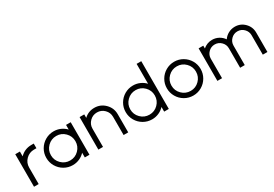

<svg xmlns="http://www.w3.org/2000/svg" viewBox="36 -1645 3655 2564"><g transform="rotate(-30 1863.5 -363.0)"><path d="M68.4 0V-501.5H140.1V-427.7Q212.4 -501.5 315.9 -501.5H353.5V-429.7H315.9Q242.7 -429.7 191.4 -378.4Q140.1 -327.1 140.1 -254.4V0Z M851.6 0V-71.8Q815.9 -33.2 767.1 -11.7Q718.3 9.8 663.6 9.8Q592.8 9.8 532.7 -25.1Q472.7 -60.1 437.7 -120.1Q402.8 -180.2 402.8 -251Q402.8 -321.3 437.7 -381.1Q472.7 -440.9 532.7 -475.8Q592.8 -510.7 663.6 -510.7Q718.3 -510.7 767.1 -489.3Q815.9 -467.8 851.6 -429.7V-501.5H923.3V0ZM851.6 -251Q851.6 -329.1 796.6 -384.3Q741.7 -439.5 663.6 -439.5Q585 -439.5 529.5 -384.3Q474.1 -329.1 474.1 -251Q474.1 -172.9 529.5 -117.4Q585 -62 663.6 -62Q741.7 -62 796.6 -117.2Q851.6 -172.4 851.6 -251Z M1060.5 0V-501.5H1132.3V-447.8Q1198.2 -510.7 1291 -510.7Q1386.2 -510.7 1453.6 -443.4Q1521 -376 1521 -280.8V0H1449.7V-280.8Q1449.7 -346.7 1403.3 -393.1Q1356.9 -439.5 1291 -439.5Q1225.6 -439.5 1179 -393.1Q1132.3 -346.7 1132.3 -280.8V0Z M2075.2 0V-71.8Q2039.6 -33.2 1990.7 -11.7Q1941.9 9.8 1887.2 9.8Q1816.4 9.8 1756.3 -25.1Q1696.3 -60.1 1661.4 -120.1Q1626.5 -180.2 1626.5 -251Q1626.5 -321.3 1661.4 -381.1Q1696.3 -440.9 1756.3 -475.8Q1816.4 -510.7 1887.2 -510.7Q1941.9 -510.7 1990.7 -489.3Q2039.6 -467.8 2075.2 -429.7V-736.3H2147V0ZM2075.2 -251Q2075.2 -329.1 2020.3 -384.3Q1965.3 -439.5 1887.2 -439.5Q1808.6 -439.5 1753.2 -384.3Q1697.8 -329.1 1697.8 -251Q1697.8 -172.9 1753.2 -117.4Q1808.6 -62 1887.2 -62Q1965.3 -62 2020.3 -117.2Q2075.2 -172.4 2075.2 -251Z M2782.2 -251Q2782.2 -180.2 2747.3 -120.1Q2712.4 -60.1 2652.6 -25.1Q2592.8 9.8 2522.5 9.8Q2451.7 9.8 2391.6 -25.1Q2331.5 -60.1 2296.6 -120.1Q2261.7 -180.2 2261.7 -251Q2261.7 -321.3 2296.6 -381.1Q2331.5 -440.9 2391.6 -475.8Q2451.7 -510.7 2522.5 -510.7Q2592.8 -510.7 2652.6 -475.8Q2712.4 -440.9 2747.3 -381.1Q2782.2 -321.3 2782.2 -251ZM2710.4 -251Q2710.4 -329.1 2655.5 -384.3Q2600.6 -439.5 2522.5 -439.5Q2443.8 -439.5 2388.4 -384.3Q2333 -329.1 2333 -251Q2333 -172.9 2388.4 -117.4Q2443.8 -62 2522.5 -62Q2600.6 -62 2655.5 -117.2Q2710.4 -172.4 2710.4 -251Z M2896 0V-501.5H2967.8V-458.5Q3028.8 -510.7 3106.9 -510.7Q3160.6 -510.7 3206.8 -485.8Q3252.9 -460.9 3281.7 -418Q3310.5 -460.9 3357.2 -485.8Q3403.8 -510.7 3457.5 -510.7Q3544.4 -510.7 3606 -449Q3667.5 -387.2 3667.5 -299.8V0H3596.2V-299.8Q3596.2 -357.4 3555.7 -398.4Q3515.1 -439.5 3457.5 -439.5Q3399.9 -439.5 3358.9 -398.4Q3317.9 -357.4 3317.9 -299.8V0H3246.6V-299.8Q3246.6 -357.4 3205.6 -398.4Q3164.6 -439.5 3106.9 -439.5Q3049.3 -439.5 3008.5 -398.4Q2967.8 -357.4 2967.8 -299.8V0Z"/></g></svg>

Font: Basically A Sans Serif
Style: Regular
Weight: 400
Designer: Hyung-Suk Kim
Foundry: Mental Design
Version: 1.000